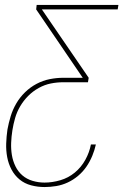

<svg xmlns="http://www.w3.org/2000/svg" viewBox="-20 -540 540 775"><path d="M160 215Q132 215 105.5 208Q79 201 59 184.5Q39 168 26.5 144.5Q14 121 9 94Q4 67 5 39Q6 11 10 -17Q15 -44 23 -70.5Q31 -97 45.5 -122Q60 -147 81 -167.5Q102 -188 127.5 -201.5Q153 -215 180.5 -220.5Q208 -226 235 -226H314L126 -502L128 -520H458L455 -502H149L338 -226L335 -208H235Q210 -208 185 -203Q160 -198 136.5 -185Q113 -172 94 -153Q75 -134 61.5 -111Q48 -88 41 -63.5Q34 -39 30 -14Q26 11 25 36.5Q24 62 28 86Q32 110 42.5 131.5Q53 153 70.5 168Q88 183 111.5 190Q135 197 160 197Q191 197 223.5 187.5Q256 178 282 156.5Q308 135 324.5 105Q341 75 347 43H367Q362 66 352.5 89Q343 112 329 132.5Q315 153 295.5 169.5Q276 186 253.5 196.5Q231 207 207 211Q183 215 160 215Z"/></svg>

Font: Iosevka SS04 Thin Oblique
Style: Regular
Weight: 100
Italic angle: -9°
Monospace: yes
Designer: Belleve Invis
Foundry: Belleve Invis
Version: Version 19.0.0; ttfautohint (v1.8.4)